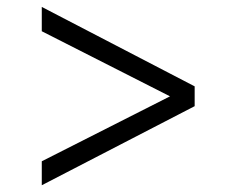

<svg xmlns="http://www.w3.org/2000/svg" viewBox="-20 -553 683 563"><path d="M102.5 -9.8V-80.1L478.5 -270.5L102.5 -461.4V-532.7L550.8 -299.8V-241.7Z"/></svg>

Font: Gelasio
Style: Regular
Weight: 400
Designer: Eben Sorkin
Foundry: Eben Sorkin
Version: Version 1.008